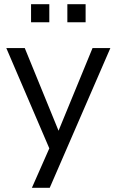

<svg xmlns="http://www.w3.org/2000/svg" viewBox="-20 -715 554 915"><path d="M132 180 215 -8 10 -486H98L259 -92L421 -486H506L217 180ZM301 -609V-695H388V-609ZM128 -609V-695H215V-609Z"/></svg>

Font: Nunito Sans
Style: Regular
Weight: 400
Designer: Vernon Adams
Foundry: Vernon Adams
Version: Version 3.101; ttfautohint (v1.8.4.7-5d5b);gftools[0.9.27]